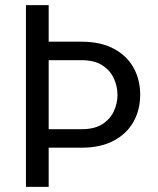

<svg xmlns="http://www.w3.org/2000/svg" viewBox="-20 -731 618 751"><path d="M298.8 -567.9Q373 -567.9 424.3 -540.8Q475.6 -513.7 502 -466.8Q528.3 -419.9 528.3 -360.4Q528.3 -301.3 502 -254.4Q475.6 -207.5 424.3 -180.4Q373 -153.3 298.8 -153.3H170.4V0H81.5V-710.9H170.4V-567.9ZM298.8 -225.6Q349.1 -225.6 379.9 -245.1Q410.6 -264.6 425 -295.4Q439.5 -326.2 439.5 -359.4Q439.5 -394 425 -425Q410.6 -456.1 379.9 -475.8Q349.1 -495.6 298.8 -495.6H170.4V-225.6Z"/></svg>

Font: Robert Sans Medium
Style: Regular
Weight: 500
Designer: Christian Robertson (extended by Adam Twardoch)
Foundry: Google
Version: Version 12.135;April 2, 2019;FontCreator 11.5.0.2425 64-bit;